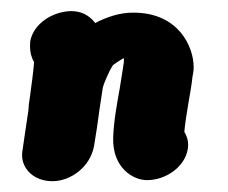

<svg xmlns="http://www.w3.org/2000/svg" viewBox="-20 -322 413 348"><path d="M20.5 -47.6 20.4 -46.7 20.3 -46.2C20.1 -44.4 20 -42.6 20 -40.8C20 -16.1 41 6.4 75.1 6.4C108.1 6.4 143.7 -19.3 150.5 -57.7L151.1 -61.4C154.4 -80.1 157.2 -100.2 160.5 -124.6C162.5 -136.5 163.8 -148.2 166.5 -164C168.1 -170.2 177.8 -193.8 184.8 -204C187.6 -206.1 194.7 -211.1 203.9 -216.7L204.6 -214.3C204.6 -214 204.7 -210.6 204.4 -208.6C202.7 -198.9 199.9 -177.8 197.1 -162.3C192.2 -134.7 186.1 -102.2 185.1 -72.3C183.6 -18.1 221 4.5 246.3 4.5C280.1 4.5 314.5 -18.8 320.3 -51.3C320.7 -54 321 -56.8 321 -59.7C321 -66.9 319.2 -74.6 314.1 -83.1C315.2 -95.6 318.3 -117.3 322.2 -139.5C324.1 -150.6 327.4 -167.9 328.8 -182.4L330.2 -190.2C330.8 -193.3 331 -196.7 331 -200.4C331 -236.3 304.5 -299.1 221.7 -299.1C197.2 -299.1 175 -291.8 152.5 -280.3C147.8 -286.4 135.1 -301.8 109.4 -301.8H107.1C74.9 -300.6 40.5 -279.2 34.7 -246.7C34.5 -245.4 34.8 -242.2 34.4 -239.5L34.4 -237.8C34.4 -227.8 36.9 -217.4 41.8 -209.6C40.5 -192.1 37.1 -167.3 34 -144.7C30.1 -121.8 33.7 -132.8 29.5 -108.6C26.9 -89.2 23.6 -70.9 20.5 -47.6Z"/></svg>

Font: TudorRose
Style: BoldOblique
Weight: 500
Version: Version 001.000